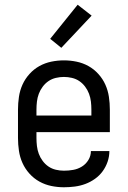

<svg xmlns="http://www.w3.org/2000/svg" viewBox="-20 -783 540 811"><path d="M250 8Q223 8 196.5 2.5Q170 -3 146.5 -16Q123 -29 104.5 -49.5Q86 -70 75 -94.5Q64 -119 60 -146Q56 -173 56 -200V-320Q56 -347 60 -374Q64 -401 75 -425.5Q86 -450 104.5 -470.5Q123 -491 146.5 -504Q170 -517 196.5 -522.5Q223 -528 250 -528Q277 -528 303.5 -522.5Q330 -517 353.5 -504Q377 -491 395.5 -470.5Q414 -450 425 -425.5Q436 -401 440 -374Q444 -347 444 -320V-225H134V-200Q134 -183 136 -166Q138 -149 144 -133Q150 -117 160.5 -103Q171 -89 185 -79.5Q199 -70 216 -66Q233 -62 250 -62Q270 -62 289.5 -65.5Q309 -69 326 -79.5Q343 -90 353.5 -107.5Q364 -125 364 -145H442Q442 -122 434.5 -100Q427 -78 413.5 -59.5Q400 -41 381 -27.5Q362 -14 340.5 -6Q319 2 296 5Q273 8 250 8ZM366 -295V-320Q366 -337 364 -354Q362 -371 356 -387Q350 -403 339.5 -417Q329 -431 315 -440.5Q301 -450 284 -454Q267 -458 250 -458Q233 -458 216 -454Q199 -450 185 -440.5Q171 -431 160.5 -417Q150 -403 144 -387Q138 -371 136 -354Q134 -337 134 -320V-295ZM239 -581 192 -619 308 -763 367 -717Z"/></svg>

Font: HulyMono
Style: Regular
Weight: 400
Monospace: yes
Designer: Belleve Invis
Foundry: Belleve Invis
Version: Version 33.2.5; ttfautohint (v1.8.4)